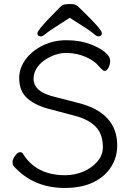

<svg xmlns="http://www.w3.org/2000/svg" viewBox="-20 -912 657 950"><path d="M234 -370Q161 -387 118 -423Q75 -459 75 -526Q75 -574 106 -617Q137 -660 191 -686.5Q245 -713 307.5 -713Q370 -713 418 -696.5Q466 -680 495.5 -657Q525 -634 525 -612Q525 -590 516 -575.5Q507 -561 499.5 -561Q492 -561 485 -568L473 -580Q439 -623 370 -642Q340 -650 304.5 -650Q269 -650 230 -631.5Q191 -613 168.5 -584.5Q146 -556 146 -523Q146 -490 172.5 -467Q199 -444 261 -430L370 -402Q560 -353 560 -192Q560 -134 529.5 -86Q499 -38 441.5 -10Q384 18 300 18Q144 18 47 -91Q42 -96 42 -110Q42 -124 55 -141.5Q68 -159 78.5 -159Q89 -159 93 -152Q159 -45 302 -45Q351 -45 393.5 -63.5Q436 -82 462.5 -113.5Q489 -145 489 -184Q489 -248 454 -284.5Q419 -321 351 -339ZM325 -824Q224 -760 207.5 -746Q191 -732 183 -732Q165 -732 165 -747.5Q165 -763 246 -845Q266 -866 277.5 -877Q289 -888 299.5 -890Q310 -892 332 -892Q354 -892 366 -880Q378 -868 398 -849Q484 -765 484 -748.5Q484 -732 466 -732Q458 -732 440.5 -747.5Q423 -763 325 -824Z"/></svg>

Font: Fusion Kai T
Style: Regular
Weight: 400
Designer: Fontworks Inc.
Version: Version 24.134;May 13, 2024